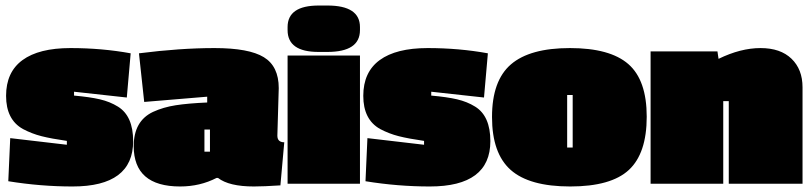

<svg xmlns="http://www.w3.org/2000/svg" viewBox="-20 -665 2935 695"><path d="M453 -472 439 -312 248 -333V-319Q305 -314 341.5 -305.5Q378 -297 407 -279Q462 -245 462 -154Q462 10 243 10Q127 10 10 -9L17 -165L222 -141V-155Q166 -163 130.5 -172Q95 -181 63 -198Q2 -232 2 -318Q2 -404 61.5 -447.5Q121 -491 235 -491Q349 -491 453 -472Z M989 -346 984 -174Q984 -150 1009 -150L995 6Q935 10 899 10Q809 10 769 -21H764Q704 10 632 10Q464 10 464 -136Q464 -227 534 -260Q571 -277 616 -284Q661 -291 730 -294V-315L502 -296L483 -472Q632 -491 756.5 -491Q881 -491 935 -458Q989 -425 989 -346ZM720 -196V-116H740V-196Z M1283 0H1021V-464H1283ZM1021 -556V-567Q1021 -645 1134 -645H1165Q1283 -645 1283 -567V-556Q1283 -477 1165 -477H1133Q1021 -477 1021 -556Z M1746 -472 1732 -312 1541 -333V-319Q1598 -314 1634.5 -305.5Q1671 -297 1700 -279Q1755 -245 1755 -154Q1755 10 1536 10Q1420 10 1303 -9L1310 -165L1515 -141V-155Q1459 -163 1423.5 -172Q1388 -181 1356 -198Q1295 -232 1295 -318Q1295 -404 1354.5 -447.5Q1414 -491 1528 -491Q1642 -491 1746 -472Z M1761 -241.5Q1761 -373 1829.5 -432Q1898 -491 2043 -491Q2188 -491 2254.5 -433Q2321 -375 2321 -242.5Q2321 -110 2256.5 -50Q2192 10 2044 10Q1896 10 1828.5 -50Q1761 -110 1761 -241.5ZM2053 -131V-321H2033V-131Z M2581 -452Q2661 -491 2733 -491Q2805 -491 2845 -452.5Q2885 -414 2885 -349V0H2618V-299H2598V0H2335V-479H2577Z"/></svg>

Font: Passion One Black
Style: Regular
Weight: 900
Designer: Alejandro Lo Celso
Foundry: Fontstage
Version: Version 1.002